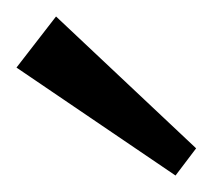

<svg xmlns="http://www.w3.org/2000/svg" viewBox="-20 -802 258 233"><path d="M218 -622 193 -589 0 -720 48 -782Z"/></svg>

Font: Pathway Extreme SemiCondensed Light
Style: Regular
Weight: 300
Width: 4
Version: Version 1.001;gftools[0.9.26]